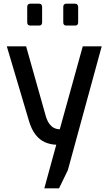

<svg xmlns="http://www.w3.org/2000/svg" viewBox="-20 -787 590 1044"><path d="M221 237 286 0Q254 -1 225 -13.5Q196 -26 173.5 -54.5Q151 -83 137 -131L17 -535H122L230 -152Q239 -125 250.5 -111Q262 -97 273.5 -91.5Q285 -86 294 -85Q303 -84 305 -84L430 -535H533L349 138L301 237ZM341 -648Q324 -648 324 -665V-749Q324 -767 341 -767H388Q396 -767 400.5 -762Q405 -757 405 -749V-665Q405 -648 388 -648ZM146 -648Q128 -648 128 -665V-749Q128 -767 146 -767H192Q201 -767 205 -762Q209 -757 209 -749V-665Q209 -648 192 -648Z"/></svg>

Font: Exo Thin Medium
Style: Regular
Weight: 500
Version: Version 2.000